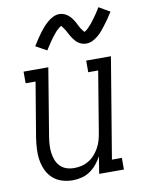

<svg xmlns="http://www.w3.org/2000/svg" viewBox="-86 -826 673 894"><g transform="rotate(-10 250.0 -378.5)"><path d="M185 8Q158 8 133.5 0Q109 -8 91 -24.5Q73 -41 62.5 -64Q52 -87 48 -112.5Q44 -138 45.5 -164.5Q47 -191 51 -218L94 -475H47V-530H164L111 -209Q108 -190 107 -171Q106 -152 108.5 -134Q111 -116 117.5 -99.5Q124 -83 136.5 -70.5Q149 -58 166 -52.5Q183 -47 202 -47Q220 -47 237 -51Q254 -55 270 -64.5Q286 -74 298.5 -88Q311 -102 320 -118Q329 -134 334 -150.5Q339 -167 342 -185L390 -475H343V-530H460L381 -55H428V0H311L324 -81Q314 -62 299.5 -44.5Q285 -27 266.5 -14.5Q248 -2 226.5 3Q205 8 185 8ZM357 -608Q347 -608 338 -611Q329 -614 321 -619.5Q313 -625 307 -632Q301 -639 295.5 -647Q290 -655 286 -662.5Q282 -670 277 -679.5Q272 -689 266.5 -696Q261 -703 257 -709Q255 -709 251.5 -706.5Q248 -704 245 -701.5Q242 -699 238 -695.5Q234 -692 232 -690Q230 -688 228 -685.5Q226 -683 224 -680.5Q222 -678 220 -675.5Q218 -673 215.5 -670Q213 -667 210.5 -664Q208 -661 206 -657.5Q204 -654 201 -650.5Q198 -647 195.5 -643Q193 -639 190.5 -635Q188 -631 185 -626.5Q182 -622 179 -617.5Q176 -613 173 -608L121 -637Q132 -655 142 -670Q152 -685 161.5 -697.5Q171 -710 179.5 -719.5Q188 -729 200.5 -740Q213 -751 227.5 -758Q242 -765 257 -765Q264 -765 270.5 -763.5Q277 -762 282.5 -759.5Q288 -757 293.5 -753Q299 -749 303.5 -745Q308 -741 312 -736Q316 -731 319.5 -725.5Q323 -720 326 -715Q329 -710 331.5 -704.5Q334 -699 337.5 -692.5Q341 -686 344.5 -680.5Q348 -675 351.5 -671.5Q355 -668 358 -663Q360 -664 363.5 -666Q367 -668 370 -670.5Q373 -673 377 -677Q381 -681 382.5 -683Q384 -685 386 -687Q388 -689 390.5 -691.5Q393 -694 395 -696.5Q397 -699 399 -702Q401 -705 403.5 -708Q406 -711 408.5 -714.5Q411 -718 413.5 -721.5Q416 -725 419 -729Q422 -733 424.5 -737Q427 -741 430 -745.5Q433 -750 436 -755Q439 -760 442 -765L494 -735Q483 -717 472.5 -702Q462 -687 452.5 -675Q443 -663 435 -653Q427 -643 414 -632Q401 -621 387 -614.5Q373 -608 357 -608Z"/></g></svg>

Font: Iosevka Slab Light Oblique
Style: Regular
Weight: 300
Italic angle: -9°
Monospace: yes
Designer: Belleve Invis
Foundry: Belleve Invis
Version: Version 11.1.1; ttfautohint (v1.8.3)